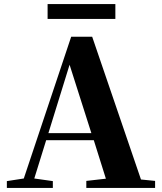

<svg xmlns="http://www.w3.org/2000/svg" viewBox="-20 -932 801 952"><path d="M14 0V-34L98 -47L333 -750H437L679 -42L749 -35V0H408V-35L505 -46L445 -237H209L150 -47L242 -34V0ZM433 -272 325 -611 220 -272ZM216 -838V-912H552V-838Z"/></svg>

Font: Early Summer Mincho Heavy
Style: Regular
Weight: 900
Designer: GuiWonder
Version: Version 1.002